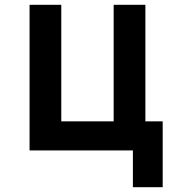

<svg xmlns="http://www.w3.org/2000/svg" viewBox="-20 -626 740 799"><path d="M533 153H657V-121H585V-606H453V-121H235V-606H103V0H533Z"/></svg>

Font: Martian Mono Std Md
Style: Regular
Weight: 500
Monospace: yes
Designer: Roman Shamin
Foundry: Evil Martians
Version: Version 1.000